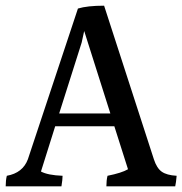

<svg xmlns="http://www.w3.org/2000/svg" viewBox="-22 -703 641 675"><path d="M186 -304H366L274 -594L265 -553ZM352 -48Q352 -69 356 -85Q406 -95 428 -108L380 -259H172L122 -100Q146 -87 198 -85Q198 -72 194 -48H-2Q-2 -69 2 -85Q58 -95 76 -143L252 -673Q285 -683 344 -683L519 -143Q529 -112 546.5 -99.5Q564 -87 599 -85Q597 -61 594 -48Z"/></svg>

Font: Halant Medium
Style: Regular
Weight: 500
Designer: Hitesh Malaviya (Devanagari), Satya Rajpurohit (Latin)
Foundry: Indian Type Foundry
Version: Version 1.101;PS 1.0;hotconv 1.0.78;makeotf.lib2.5.61930; tt